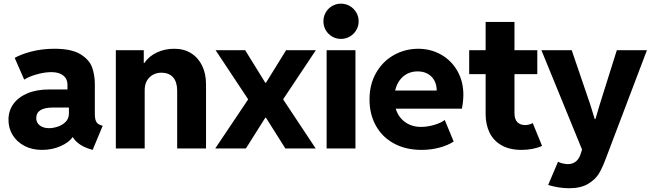

<svg xmlns="http://www.w3.org/2000/svg" viewBox="-20 -794 3485 1027"><path d="M25.4 -152.3Q24.9 -199.7 50.8 -236.6Q76.7 -273.4 125.7 -294.4Q174.8 -315.4 242.2 -315.4H340.8V-341.8Q340.8 -372.6 318.1 -390.4Q295.4 -408.2 254.9 -408.2Q219.2 -408.2 178 -396.7Q136.7 -385.3 109.4 -368.2L58.6 -484.4Q92.3 -503.9 149.2 -518.6Q206.1 -533.2 271.5 -533.2Q362.8 -533.2 410.4 -503.9Q458 -474.6 472.7 -433.6Q487.3 -392.6 487.3 -343.8V-185.5Q487.3 -158.2 494.1 -144.3Q501 -130.4 517.6 -125L529.3 -121.1L475.6 7.8L457 2Q424.3 -8.8 402.3 -25.1Q380.4 -41.5 369.6 -60.5H368.7Q347.7 -31.2 302.7 -11.7Q257.8 7.8 204.1 7.8Q151.9 7.8 111.1 -13.4Q70.3 -34.7 47.9 -71.3Q25.4 -107.9 25.4 -152.3ZM242.2 -108.4Q263.2 -108.4 287.8 -116.2Q312.5 -124 330.3 -141.4Q348.1 -158.7 348.6 -185.5V-218.8H260.7Q173.8 -217.8 173.8 -162.1Q173.8 -137.7 192.9 -123Q211.9 -108.4 242.2 -108.4Z M599.6 -525.4H749V-457H752Q776.9 -493.7 819.3 -513.4Q861.8 -533.2 912.1 -533.2Q963.9 -533.2 1002.2 -509.3Q1040.5 -485.4 1061.3 -442.4Q1082 -399.4 1082 -343.8V0H927.7V-310.5Q927.2 -356.9 905.3 -380.9Q883.3 -404.8 843.8 -405.3Q804.2 -404.8 778.8 -379.4Q753.4 -354 753.9 -308.6V0H599.6Z M1402.8 -164.1H1398.9L1295.4 0H1131.3L1306.2 -260.7V-264.6L1133.3 -525.4H1291.5L1398.9 -351.6H1402.8L1510.3 -525.4H1669.4L1495.6 -264.6V-260.7L1668.5 0H1506.3Z M1727.1 -525.4H1881.3V0H1727.1ZM1710 -679.7Q1710 -706.1 1722.4 -727.5Q1734.9 -749 1756.3 -761.7Q1777.8 -774.4 1803.7 -774.4Q1829.6 -774.4 1851.3 -761.7Q1873 -749 1885.7 -727.5Q1898.4 -706.1 1898.4 -679.7Q1898.4 -654.3 1885.7 -632.8Q1873 -611.3 1851.3 -598.6Q1829.6 -585.9 1803.7 -585.9Q1777.8 -585.9 1756.3 -598.6Q1734.9 -611.3 1722.4 -632.8Q1710 -654.3 1710 -679.7Z M1956.5 -261.7Q1956.5 -342.3 1991.5 -403.8Q2026.4 -465.3 2085.9 -499Q2145.5 -532.7 2216.3 -533.2Q2283.7 -533.2 2339.1 -502Q2394.5 -470.7 2426.5 -414.6Q2458.5 -358.4 2458.5 -287.1Q2458 -247.6 2450.7 -212.9H2096.7Q2110.4 -167.5 2146.2 -141.4Q2182.1 -115.2 2231.9 -115.2Q2267.1 -115.2 2303.5 -126.2Q2339.8 -137.2 2358.9 -152.3L2406.7 -37.1Q2376 -16.6 2330.6 -4.4Q2285.2 7.8 2234.9 7.8Q2150.9 7.8 2087.6 -26.4Q2024.4 -60.5 1990.5 -121.8Q1956.5 -183.1 1956.5 -261.7ZM2315.9 -309.6Q2315.9 -340.8 2303 -364Q2290 -387.2 2267.1 -399.7Q2244.1 -412.1 2214.4 -412.1Q2167.5 -412.1 2135.7 -384Q2104 -356 2093.8 -309.6Z M2577.6 -184.6V-397.5H2489.7V-525.4H2577.6V-676.8H2731.9V-525.4H2854V-397.5H2731.9V-188.5Q2731.9 -156.2 2747.3 -140.6Q2762.7 -125 2788.6 -125Q2810.5 -125 2829.6 -135.7L2879.4 -13.7Q2857.9 -3.4 2828.9 2.2Q2799.8 7.8 2770 7.8Q2706.5 7.8 2663.6 -16.4Q2620.6 -40.5 2599.1 -83.7Q2577.6 -127 2577.6 -184.6Z M2912.1 195.3 2964.8 71.3Q2976.1 77.1 2990 80.3Q3003.9 83.5 3016.6 84Q3070.8 84 3087.9 23.4L3093.3 5.9L2876 -525.4H3038.1L3137.7 -233.4L3161.1 -157.2H3165L3187.5 -233.4L3279.3 -525.4H3440.4L3218.8 58.6Q3201.7 104 3183.6 134.5Q3165.5 165 3126.5 189Q3087.4 212.9 3023.4 212.9Q2995.1 212.9 2964.8 207.8Q2934.6 202.6 2912.1 195.3Z"/></svg>

Font: Reddit Sans Vanilla ExtraBold
Style: Regular
Weight: 800
Designer: Stephen Hutchings
Foundry: Reddit
Version: Version 1.013